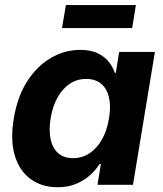

<svg xmlns="http://www.w3.org/2000/svg" viewBox="-20 -745 659 774"><path d="M212.4 9.8Q148.4 9.8 103.3 -23.2Q58.1 -56.2 39.6 -118.2Q21 -180.2 35.6 -267.6Q50.3 -356.4 90.1 -418Q129.9 -479.5 185.5 -511.7Q241.2 -543.9 303.7 -543.9Q345.7 -543.9 373.5 -530.5Q401.4 -517.1 418.2 -496.1Q435.1 -475.1 442.9 -451.2H446.8L460.4 -535.6H604.5L516.1 0H373L386.7 -84H381.8Q365.7 -59.1 341.8 -37.8Q317.9 -16.6 285.6 -3.4Q253.4 9.8 212.4 9.8ZM274.4 -107.4Q312 -107.4 341.8 -127.7Q371.6 -147.9 391.6 -183.8Q411.6 -219.7 419.4 -268.1Q427.7 -316.4 419.4 -352.1Q411.1 -387.7 387.9 -407.2Q364.7 -426.8 327.1 -426.8Q290 -426.8 260.7 -407Q231.4 -387.2 211.7 -351.6Q191.9 -315.9 184.1 -268.1Q176.3 -219.7 184.1 -183.6Q191.9 -147.5 214.8 -127.4Q237.8 -107.4 274.4 -107.4ZM527.8 -724.6 512.7 -631.8H230L245.6 -724.6Z"/></svg>

Font: Inter 20pt
Style: Bold Italic
Weight: 700
Italic angle: -9.3988°
Version: Version 4.001;git-66647c0bb